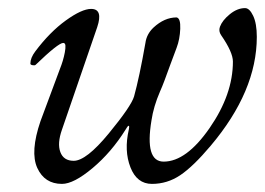

<svg xmlns="http://www.w3.org/2000/svg" viewBox="-20 -440 654 474"><path d="M354 -143Q337 -41 384 -41Q440 -41 497.5 -124Q555 -207 555 -288Q555 -311 526 -353Q519 -363 523 -374Q529 -390 547.5 -405Q566 -420 585 -420Q596 -420 605 -401Q614 -382 614 -349Q614 -215 500 -80Q457 -29 425 -7.5Q393 14 355 14Q318 14 302 -27Q286 -68 298 -120Q300 -130 297.5 -129.5Q295 -129 290 -120Q255 -64 208.5 -25Q162 14 133 14Q90 14 72 -25.5Q54 -65 80 -141L128 -270Q132 -280 135 -290Q138 -300 140 -310.5Q142 -321 141.5 -327.5Q141 -334 136 -334Q124 -334 68 -280Q66 -278 60.5 -279Q55 -280 55 -283Q55 -297 67 -313Q103 -361 142.5 -389.5Q182 -418 205 -418Q235 -418 220 -373L133 -120Q121 -86 129 -64.5Q137 -43 162 -43Q193 -43 248.5 -110.5Q304 -178 311 -202Q324 -249 339 -334Q342 -356 359 -372Q386 -397 416 -397Q426 -395 425 -369Q424 -343 416 -322Q409 -304 400.5 -280.5Q392 -257 386 -241Q380 -225 375 -214Q359 -177 354 -143Z"/></svg>

Font: EB Garamond 12
Style: Italic
Weight: 400
Italic angle: -17°
Version: Version 0.016; ttfautohint (v1.8.4)